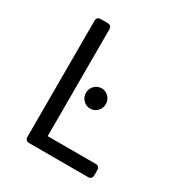

<svg xmlns="http://www.w3.org/2000/svg" viewBox="-171 -857 928 982"><g transform="rotate(30 293.0 -366.0)"><path d="M280.8 -410.6Q297.9 -428.2 322.3 -428.2Q346.7 -428.2 363.8 -410.6Q380.9 -393.1 380.9 -368.4Q380.9 -343.8 363.8 -326.2Q346.7 -308.6 322.3 -308.6Q297.9 -308.6 280.8 -326.2Q263.7 -343.8 263.7 -368.4Q263.7 -393.1 280.8 -410.6ZM487.3 0H141.6Q117.2 0 117.2 -23.9V-708.5Q117.2 -732.4 141.6 -732.4H180.7Q205.1 -732.4 205.1 -708.5V-78.1H487.3Q511.7 -78.1 511.7 -54.2V-23.9Q511.7 0 487.3 0Z"/></g></svg>

Font: Simply Mono
Style: Book
Weight: 400
Designer: Wojciech Kalinowski "wmk69" (wmk69@o2.pl)
Foundry: Wojciech Kalinowski "wmk69" (wmk69@o2.pl)
Version: Version 1.0.0